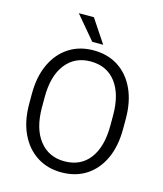

<svg xmlns="http://www.w3.org/2000/svg" viewBox="-131 -1003 946 1111"><g transform="rotate(15 341.5 -448.0)"><path d="M622.6 -385.7V-325.2Q622.6 -222.2 587.9 -147Q553.2 -71.8 490.2 -31Q427.2 9.8 341.8 9.8Q258.3 9.8 194.8 -31Q131.3 -71.8 95.7 -147Q60.1 -222.2 60.1 -325.2V-385.7Q60.1 -488.8 95.5 -564Q130.9 -639.2 194.1 -679.9Q257.3 -720.7 340.8 -720.7Q426.3 -720.7 489.5 -679.9Q552.7 -639.2 587.6 -564Q622.6 -488.8 622.6 -385.7ZM546.4 -325.2V-386.7Q546.4 -513.2 492.4 -583.7Q438.5 -654.3 340.8 -654.3Q246.6 -654.3 191.7 -583.7Q136.7 -513.2 136.7 -386.7V-325.2Q136.7 -198.2 192.1 -127.4Q247.6 -56.6 341.8 -56.6Q439.5 -56.6 492.9 -127.4Q546.4 -198.2 546.4 -325.2ZM292 -906.2 385.3 -766.1H319.8L201.7 -906.2Z"/></g></svg>

Font: Vazirmatn UI Light
Style: Regular
Weight: 300
Designer: Saber Rastikerdar
Foundry: Saber Rastikerdar
Version: Version 33.003